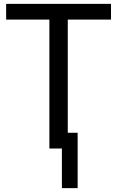

<svg xmlns="http://www.w3.org/2000/svg" viewBox="-20 -765 592 989"><path d="M298.8 -81.1H379.9V204.1H298.8ZM11.7 -664.1V-745.1H551.8V-664.1H329.1V0H234.4V-664.1Z"/></svg>

Font: Gothic A1 Medium
Style: Regular
Weight: 500
Designer: HanYang I&C Co.,Ltd.
Foundry: HanYang I&C Co.,Ltd.
Version: Version 2.50